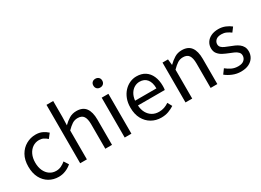

<svg xmlns="http://www.w3.org/2000/svg" viewBox="-27 -1525 3078 2267"><g transform="rotate(-30 1512.0 -391.5)"><path d="M305.9 13.4Q233.9 13.4 176.3 -20.3Q118.7 -54 85.1 -117.6Q51.6 -181.2 51.6 -271Q51.6 -361.9 87.9 -425.7Q124.2 -489.4 183.9 -523.1Q243.5 -556.8 312.8 -556.8Q366 -556.8 404.6 -537.8Q443.1 -518.9 471.5 -492.7L425 -432.8Q401.8 -454.3 375.4 -467.4Q349.1 -480.5 317.1 -480.5Q267.7 -480.5 228.9 -454.2Q190.2 -427.8 168 -380.8Q145.8 -333.8 145.8 -271Q145.8 -208.7 167.2 -161.8Q188.7 -114.9 226.6 -88.9Q264.5 -62.9 314.3 -62.9Q351.7 -62.9 384 -78.7Q416.3 -94.4 442 -116.9L481.7 -55.4Q445.2 -23.3 399.9 -5Q354.6 13.4 305.9 13.4Z M602.1 0V-796H693.5V-578.3L690 -466.4Q727.7 -503.9 770.8 -530.3Q813.9 -556.8 870.1 -556.8Q955.8 -556.8 996 -502.4Q1036.1 -448 1036.1 -344.1V0H944.7V-332.4Q944.7 -408.5 920.5 -442.9Q896.3 -477.4 841.5 -477.4Q799.9 -477.4 767 -456.4Q734.2 -435.5 693.5 -394V0Z M1209.1 0V-543.4H1300.5V0ZM1255.4 -655.3Q1228.1 -655.3 1211.5 -671.8Q1194.9 -688.2 1194.9 -716.2Q1194.9 -742.6 1211.5 -758.7Q1228.1 -774.9 1255.4 -774.9Q1281.7 -774.9 1298.9 -758.7Q1316 -742.6 1316 -716.2Q1316 -688.2 1298.9 -671.8Q1281.7 -655.3 1255.4 -655.3Z M1703.7 13.4Q1631.5 13.4 1572.4 -20.6Q1513.3 -54.6 1478.4 -118.2Q1443.6 -181.9 1443.6 -271Q1443.6 -337.5 1463.6 -390.1Q1483.7 -442.7 1518.5 -480.1Q1553.4 -517.6 1597 -537.2Q1640.6 -556.8 1687.4 -556.8Q1756.6 -556.8 1804.8 -525.7Q1853 -494.5 1878.4 -437.1Q1903.9 -379.7 1903.9 -301.7Q1903.9 -287.4 1902.9 -274.1Q1902 -260.7 1899.6 -249.7H1533.9Q1537 -192.4 1560.3 -149.8Q1583.7 -107.2 1623.1 -83.5Q1662.4 -59.8 1714.3 -59.8Q1753.8 -59.8 1786.5 -71.2Q1819.1 -82.7 1849.5 -103.1L1882.3 -42.5Q1846.8 -19.4 1803 -3Q1759.2 13.4 1703.7 13.4ZM1532.7 -315.5H1823.7Q1823.7 -397.1 1788.2 -440.3Q1752.8 -483.6 1688.5 -483.6Q1650.5 -483.6 1617.1 -463.9Q1583.7 -444.3 1561.2 -406.9Q1538.7 -369.6 1532.7 -315.5Z M2038.1 0V-543.4H2113L2121.7 -464.5H2124.1Q2162.8 -503.1 2206.3 -529.9Q2249.9 -556.8 2306.1 -556.8Q2391.8 -556.8 2432 -502.4Q2472.1 -448 2472.1 -344.1V0H2380.7V-332.4Q2380.7 -408.5 2356.5 -442.9Q2332.3 -477.4 2277.5 -477.4Q2235.9 -477.4 2203 -456.4Q2170.2 -435.5 2129.5 -394V0Z M2790.1 13.4Q2732.6 13.4 2679.3 -8.3Q2626 -30 2587.5 -61.7L2632.4 -122.7Q2667.7 -94.3 2706 -76.1Q2744.2 -57.8 2792.9 -57.8Q2846.8 -57.8 2873.4 -82.6Q2900.1 -107.5 2900.1 -143.1Q2900.1 -171.1 2881.7 -189.8Q2863.2 -208.5 2834.5 -221.7Q2805.7 -235 2775.5 -246Q2737.9 -260.6 2701.6 -279.1Q2665.4 -297.7 2641.5 -327.5Q2617.7 -357.2 2617.7 -403Q2617.7 -446.6 2640 -481.3Q2662.3 -516 2704.2 -536.4Q2746.1 -556.8 2804.8 -556.8Q2855.3 -556.8 2898.6 -538.8Q2941.9 -520.9 2973 -495.4L2929.4 -437.5Q2901.4 -458.3 2871.6 -471.9Q2841.8 -485.5 2805.9 -485.5Q2754.2 -485.5 2729.6 -462.2Q2705 -438.9 2705 -407.3Q2705 -381.8 2721.4 -365Q2737.7 -348.2 2764.8 -336.5Q2792 -324.7 2822.2 -313.1Q2852.2 -301.9 2881.5 -289Q2910.7 -276.1 2934.5 -257.9Q2958.4 -239.8 2972.9 -213.5Q2987.4 -187.2 2987.4 -148.2Q2987.4 -104.1 2964.7 -67.1Q2942 -30.1 2898.3 -8.4Q2854.7 13.4 2790.1 13.4Z"/></g></svg>

Font: Shanggu Sans SC VF
Style: Regular
Weight: 250
Designer: GuiWonder
Version: Version 1.021